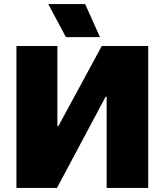

<svg xmlns="http://www.w3.org/2000/svg" viewBox="-20 -927 812 947"><path d="M305 -744H473L400 -907H218ZM61 0H261L501 -450H506V0H711V-700H482L268 -305H263V-700H61Z"/></svg>

Font: Fixel Display Black
Style: Regular
Weight: 900
Designer: AlfaBravo + MacPaw
Foundry: Kyrylo Tkachov, Marchela Mozhyna, Serhii Makarenko, Maria Weinstein, Zakhar Kryvoshyya
Version: Version 1.211